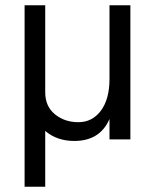

<svg xmlns="http://www.w3.org/2000/svg" viewBox="-20 -527 586 726"><path d="M151 179H73V-507H151V-178Q151 -125 187.5 -95Q224 -65 276.5 -65Q329 -65 361.5 -108.5Q394 -152 394 -228V-507H473V0H394V-77Q358 6 261 6Q195 6 151 -32Z"/></svg>

Font: Hind Kochi
Style: Regular
Weight: 400
Designer: Dhruvi Tolia
Foundry: Indian Type Foundry
Version: Version 0.702;PS 1.0;hotconv 1.0.81;makeotf.lib2.5.63406